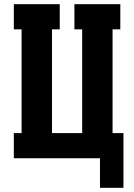

<svg xmlns="http://www.w3.org/2000/svg" viewBox="-20 -755 640 916"><path d="M457 141V0H46V-120H83V-615H46V-735H265V-615H228V-120H372V-615H335V-735H554V-615H517V-120H569V141Z"/></svg>

Font: Iosevka Slab Heavy Extended
Style: Regular
Weight: 900
Width: 7
Monospace: yes
Designer: Belleve Invis
Foundry: Belleve Invis
Version: Version 11.1.0; ttfautohint (v1.8.3)